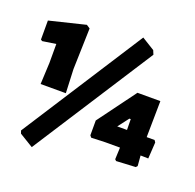

<svg xmlns="http://www.w3.org/2000/svg" viewBox="-136 -836 1089 1072"><g transform="rotate(20 409.0 -300.0)"><path d="M537 -694 613 -647 623 -623 161 94 79 44 73 27ZM217 -653 238 -639 231 -395 237 -254H87L93 -381V-494L13 -482L4 -488V-601ZM748 -393 745 -178H792L800 -166L794 -69L748 -70L753 -9L745 0L630 6L622 -2L625 -72H538L455 -69L446 -80V-168L612 -393ZM570 -178H628L627 -242H619Z"/></g></svg>

Font: Alegreya Sans Black
Style: Regular
Weight: 900
Designer: Juan Pablo del Peral
Foundry: Huerta Tipografica
Version: Version 2.007